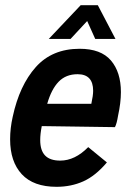

<svg xmlns="http://www.w3.org/2000/svg" viewBox="-20 -710 503 740"><path d="M446 -355Q446 -314 435 -264Q430 -233 423 -220L141 -224Q135 -194 135 -170Q135 -130 154 -110.5Q173 -91 212 -91Q269 -91 320 -143L392 -84Q348 -32 301 -11Q254 10 198 10Q109 10 64 -38.5Q19 -87 19 -173Q19 -216 29 -260Q55 -381 118 -451.5Q181 -522 287 -522Q369 -522 407.5 -477Q446 -432 446 -355ZM162 -310H332Q339 -342 339 -360Q339 -424 279 -424Q234 -424 206 -395Q178 -366 162 -310ZM291 -690H357L425 -560H347L316 -629L252 -560H168Z"/></svg>

Font: Decalotype SemiBold Italic
Style: Regular
Weight: 600
Italic angle: -12°
Designer: Alfredo Marco Pradil
Foundry: Alfredo Marco Pradil
Version: Version 1.0